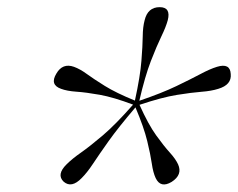

<svg xmlns="http://www.w3.org/2000/svg" viewBox="-20 -796 649 523"><path d="M202.5 -311Q175 -282.5 153.5 -301Q133 -320.5 161.5 -348.5Q176.5 -363.5 200.8 -380.5Q225 -397.5 260 -427.2Q295 -457 342.5 -511Q289.5 -531 251.8 -537.8Q214 -544.5 188.2 -546.2Q162.5 -548 146.5 -554Q115 -565 133.5 -595.5Q150.5 -625 181.5 -614Q198 -608 216.5 -594.5Q235 -581 265.5 -562Q296 -543 347.5 -522Q362 -588.5 365.2 -630Q368.5 -671.5 368.8 -697Q369 -722.5 374 -741Q382.5 -776.5 415 -776.5Q446 -776.5 437 -741Q432 -722.5 419.5 -696.8Q407 -671 391 -629.8Q375 -588.5 359.5 -521.5Q421 -542.5 460.5 -561.5Q500 -580.5 525.8 -594.2Q551.5 -608 571 -614Q607 -625 608.5 -594.5Q611.5 -565 574.5 -554Q555.5 -548 529 -546Q502.5 -544 462 -537.5Q421.5 -531 360 -510.5Q384 -457 405.5 -427.2Q427 -397.5 442.5 -380.5Q458 -363.5 465 -348.5Q478 -320 447.5 -300.5Q417.5 -282.5 404 -311Q397 -326 393.5 -350.5Q390 -375 381 -412Q372 -449 349 -503.5Q302.5 -449 276 -411.8Q249.5 -374.5 233.5 -350.2Q217.5 -326 202.5 -311Z"/></svg>

Font: Fraunces 72pt Light
Style: Italic
Weight: 300
Italic angle: -16°
Version: Version 1.000;[b76b70a41]